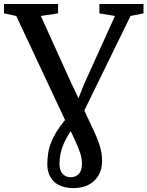

<svg xmlns="http://www.w3.org/2000/svg" viewBox="-39 -763 739 962"><path d="M330 179.5Q287.5 179.5 258.2 165.2Q229 151 213.5 124Q198 97 198 60Q198 34 202.8 1.2Q207.5 -31.5 228.5 -74.8Q249.5 -118 298 -175L343 -242.5L383 -343L537 -683L459 -696V-743H680V-696L615 -683L359.5 -160.5L326 -121Q295.5 -78.5 281.2 -45Q267 -11.5 263 14Q259 39.5 259 58Q259 90 274.5 107.5Q290 125 315 125Q340 125 355.8 108.5Q371.5 92 371.5 56.5Q371.5 31 362.8 3.8Q354 -23.5 331.5 -71.5L307.5 -123.5L291.5 -152L42.5 -683L-19 -696V-743H252V-696L165.5 -683L319.5 -343.5L376 -225.5L429.5 -111Q447.5 -72.5 456.8 -45.5Q466 -18.5 469.2 2.5Q472.5 23.5 472.5 43.5Q472.5 85 454.8 115.5Q437 146 405 162.8Q373 179.5 330 179.5Z"/></svg>

Font: Merriweather 36pt Medium
Style: Regular
Weight: 500
Version: Version 2.100